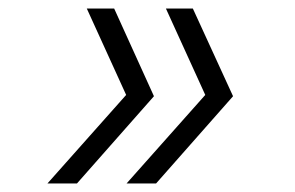

<svg xmlns="http://www.w3.org/2000/svg" viewBox="-20 -494 690 449"><path d="M160 -65H91L275 -272L183 -474H247L340 -269ZM345 -65H276L460 -272L368 -474H431L525 -269Z"/></svg>

Font: Azeret Mono Thin ExtraLight
Style: Italic
Weight: 250
Italic angle: -12°
Version: Version 1.002